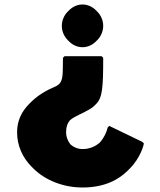

<svg xmlns="http://www.w3.org/2000/svg" viewBox="-20 -812 712 854"><path d="M232 -430C187 -411 148 -388 118 -358L117 -357L110 -350C77 -317 56 -276 56 -224C56 -163 81 -110 121 -70L128 -63C181 -10 262 22 347 22C445 22 508 -13 548 -53L555 -60C607 -111 620 -171 620 -174L613 -181L466 -252L459 -245C454 -224 443 -199 424 -178C406 -162 380 -149 348 -149C327 -149 309 -156 294 -169C283 -182 274 -202 274 -224C274 -248 280 -264 291 -277C312 -296 349 -307 385 -330C391 -334 396 -338 401 -343L408 -350C436 -378 439 -425 439 -555L432 -562H267L260 -555C259 -482 261 -459 244 -439C242 -437 236 -433 232 -430ZM439 -697C439 -721 429 -744 413 -760L406 -767C391 -782 370 -792 347 -792C325 -792 305 -783 289 -768L288 -767L281 -760C265 -744 255 -721 255 -697C255 -673 265 -650 281 -634L288 -627C303 -612 324 -602 347 -602C369 -602 389 -611 405 -626L406 -627L413 -634C429 -650 439 -673 439 -697Z"/></svg>

Font: Hussar Woodtype
Style: Blk
Weight: 900
Foundry: Cannot Into Space Fonts
Version: Version 1.07